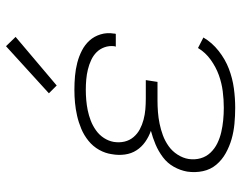

<svg xmlns="http://www.w3.org/2000/svg" viewBox="-102 -694 804 640"><g transform="rotate(-90 300.0 -374.0)"><path d="M261 8Q234 8 207.5 5.5Q181 3 156.5 -4Q132 -11 109.5 -23.5Q87 -36 71 -55Q55 -74 49.5 -99.5Q44 -125 48 -152Q52 -175 64 -196.5Q76 -218 96 -233Q116 -248 138.5 -257.5Q161 -267 184 -273Q164 -280 147 -292Q130 -304 119 -321Q108 -338 105 -359.5Q102 -381 106 -403Q109 -425 120.5 -445.5Q132 -466 150.5 -481Q169 -496 190.5 -505Q212 -514 234 -519Q256 -524 277.5 -526Q299 -528 321 -528Q344 -528 366.5 -526Q389 -524 410.5 -518.5Q432 -513 451.5 -503Q471 -493 485 -477.5Q499 -462 505.5 -440.5Q512 -419 508 -396Q508 -395 508 -393.5Q508 -392 507 -390H465Q465 -391 465 -392Q465 -393 466 -395Q468 -412 462.5 -427.5Q457 -443 446 -454Q435 -465 420 -472Q405 -479 388.5 -483Q372 -487 355 -488.5Q338 -490 321 -490Q304 -490 286.5 -488.5Q269 -487 252 -483.5Q235 -480 218 -473.5Q201 -467 185.5 -456Q170 -445 160 -429.5Q150 -414 147 -397Q144 -378 148 -361Q152 -344 163 -331Q174 -318 189 -310Q204 -302 221 -297.5Q238 -293 255.5 -291.5Q273 -290 292 -290H353L347 -251H285Q266 -251 246.5 -249.5Q227 -248 207.5 -244Q188 -240 169 -233Q150 -226 133 -214Q116 -202 104.5 -184Q93 -166 90 -147Q87 -126 92.5 -107Q98 -88 111.5 -74Q125 -60 142.5 -51.5Q160 -43 179.5 -38.5Q199 -34 219.5 -32Q240 -30 261 -30Q288 -30 315.5 -33.5Q343 -37 369.5 -46.5Q396 -56 420.5 -73.5Q445 -91 460 -116L495 -98Q478 -69 450 -47Q422 -25 390.5 -13Q359 -1 326 3.5Q293 8 261 8ZM335 -587 309 -613 466 -756 497 -724Z"/></g></svg>

Font: Iosevka SS04 XLt Ex
Style: Italic
Weight: 200
Width: 7
Italic angle: -9°
Monospace: yes
Designer: Belleve Invis
Foundry: Belleve Invis
Version: Version 19.0.0; ttfautohint (v1.8.4)